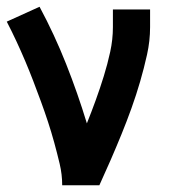

<svg xmlns="http://www.w3.org/2000/svg" viewBox="-21 -548 516 568"><path d="M163 0Q163 -32 155.5 -63.5Q148 -95 139.5 -126Q131 -157 121 -187.5Q111 -218 100 -248Q89 -278 77.5 -308Q66 -338 53.5 -367.5Q41 -397 27.5 -426Q14 -455 -1 -484L96 -528Q140 -446 174.5 -359Q209 -272 236 -183Q250 -218 262.5 -252.5Q275 -287 286 -322.5Q297 -358 305 -394.5Q313 -431 313 -468V-520H423V-468Q423 -427 414 -386.5Q405 -346 393.5 -306.5Q382 -267 368 -228Q354 -189 338.5 -151Q323 -113 306.5 -75Q290 -37 273 0Z"/></svg>

Font: Iosevka QP
Style: Bold
Weight: 700
Designer: Belleve Invis
Foundry: Belleve Invis
Version: Version 20.0.0; ttfautohint (v1.8.4)